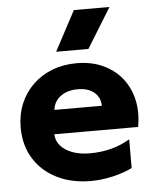

<svg xmlns="http://www.w3.org/2000/svg" viewBox="-55 -813 703 874"><g transform="rotate(-5 297.0 -376.0)"><path d="M327.1 15Q237.5 15 170.1 -18.8Q102.6 -52.6 65.1 -113.4Q27.6 -174.1 27.6 -255.2Q27.6 -314.4 48.2 -363.8Q68.8 -413.2 106.2 -449.3Q143.6 -485.4 194.4 -505.2Q245.1 -525 305.9 -525Q373 -525 425.4 -501.3Q477.8 -477.6 512.1 -435.2Q546.4 -392.8 559.5 -335.7Q572.6 -278.6 560.4 -211.5H177.4Q178.5 -181.5 198.2 -158.9Q217.9 -136.4 252.2 -123.7Q286.6 -111 331.9 -111Q382.4 -111 427.8 -122.7Q473.2 -134.4 514.9 -158.8V-28Q488.9 -14.8 456.9 -5.2Q424.9 4.4 391.4 9.7Q358 15 327.1 15ZM187.6 -322H404.4Q403.5 -360.6 376.1 -383.6Q348.6 -406.5 301.4 -406.5Q254 -406.5 222.9 -383.6Q191.8 -360.6 187.6 -322ZM218.4 -585 315.4 -767H478.1L366.1 -585Z"/></g></svg>

Font: Geologica-Sharp
Style: Regular
Weight: 100
Designer: Sindre Bremnes, Frode Helland
Foundry: Monokrom Skriftforlag AS
Version: Version 1.010;gftools[0.9.28]